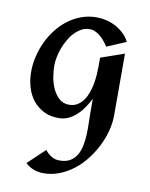

<svg xmlns="http://www.w3.org/2000/svg" viewBox="-73 -440 560 716"><g transform="rotate(10 207.5 -81.5)"><path d="M362.8 -36.1Q362.8 -7.3 355 22.7Q347.2 52.7 332.8 81.5Q318.4 110.4 298.3 136Q278.3 161.6 253.7 180.7Q229 199.7 200.4 210.9Q171.9 222.2 141.1 222.2Q121.6 222.2 103.8 215.8Q85.9 209.5 71.8 195.8L136.2 134.8Q146.5 148.4 160.2 156.7Q173.8 165 190.9 165Q215.8 165 231.4 155.5Q247.1 146 256.3 130.1Q265.6 114.3 269.5 94Q273.4 73.7 274.4 52.2Q275.4 30.8 274.7 10.3Q273.9 -10.3 273.9 -26.9V-83Q265.1 -66.4 254.2 -49.8Q243.2 -33.2 229.2 -20Q215.3 -6.8 198.2 1.5Q181.2 9.8 160.2 9.8Q128.4 9.8 104 -2.4Q79.6 -14.6 63 -35.4Q46.4 -56.2 38.1 -84Q29.8 -111.8 29.8 -143.1Q29.8 -171.4 36.6 -200.4Q43.5 -229.5 55.9 -256.3Q68.4 -283.2 86.7 -306.6Q105 -330.1 127.7 -347.4Q150.4 -364.7 177.7 -374.8Q205.1 -384.8 235.8 -384.8Q254.4 -384.8 272.9 -380.4Q291.5 -376 308.3 -366.9Q325.2 -357.9 339.1 -344.7Q353 -331.5 361.8 -314L289.1 -283.2Q283.2 -292.5 275.6 -302Q268.1 -311.5 259 -319.3Q250 -327.1 239.5 -332Q229 -336.9 217.8 -336.9Q201.2 -336.9 186.8 -329.1Q172.4 -321.3 160.4 -308.6Q148.4 -295.9 139.2 -279.5Q129.9 -263.2 123.5 -245.6Q117.2 -228 114 -210.9Q110.8 -193.8 110.8 -180.2Q110.8 -161.6 114.5 -138.4Q118.2 -115.2 127.4 -94.7Q136.7 -74.2 151.9 -60.1Q167 -45.9 189.9 -45.9Q208 -45.9 221.2 -54Q234.4 -62 243.7 -75Q252.9 -87.9 259 -104.7Q265.1 -121.6 268.3 -139.2Q271.5 -156.7 272.7 -174.1Q273.9 -191.4 273.9 -205.1V-238.8L362.8 -270Z"/></g></svg>

Font: Redressed
Style: Regular
Weight: 400
Designer: Astigmatic (AOETI)
Foundry: Astigmatic (AOETI)
Version: Version 1.001